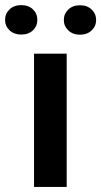

<svg xmlns="http://www.w3.org/2000/svg" viewBox="-67 -741 401 761"><path d="M197.3 -528.3V0H67.9V-528.3ZM-46.9 -662.1Q-46.9 -687 -29.1 -703.9Q-11.2 -720.7 17.1 -720.7Q45.9 -720.7 63.5 -703.9Q81.1 -687 81.1 -662.1Q81.1 -637.7 63.5 -620.8Q45.9 -604 17.1 -604Q-11.2 -604 -29.1 -620.8Q-46.9 -637.7 -46.9 -662.1ZM186 -661.6Q186 -686.5 203.9 -703.4Q221.7 -720.2 250 -720.2Q278.3 -720.2 296.1 -703.4Q314 -686.5 314 -661.6Q314 -637.2 296.1 -620.4Q278.3 -603.5 250 -603.5Q221.7 -603.5 203.9 -620.4Q186 -637.2 186 -661.6Z"/></svg>

Font: Vazirmatn UI SemiBold
Style: Regular
Weight: 600
Designer: Saber Rastikerdar
Foundry: Saber Rastikerdar
Version: Version 33.003